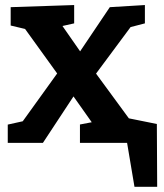

<svg xmlns="http://www.w3.org/2000/svg" viewBox="-20 -558 639 750"><path d="M10.3 0V-71.3L93.3 -89.7L59.3 -71L215.7 -288.3L248 -290.7L409 -530L546 -538.3V-466.7L461.3 -444.7L501.3 -467.3L348.7 -261.7L318.7 -259.7L147.7 0ZM292.3 0V-71.7L357 -84L349.3 -65L224 -242.3L62.7 -466L91.3 -441.7L21.7 -458.3V-530L269.7 -538.3V-466.7L202.7 -451.7L212.7 -472.7L322.3 -315.3L501 -71.7L477 -90.7L556.7 -71.7V0ZM402.7 -112 592.7 -73.7 594 171.7H505.3L476.3 -0.7L421.7 0Z"/></svg>

Font: Bitter Thin
Style: Regular
Weight: 100
Designer: Sol Matas, and Bitter project Authors
Foundry: Sol Matas
Version: Version 2.002